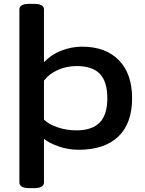

<svg xmlns="http://www.w3.org/2000/svg" viewBox="-20 -773 757 1000"><path d="M134 207Q106 207 93.5 199Q81 191 81 177V-724Q81 -738 93.5 -745.5Q106 -753 134 -753H156Q184 -753 196.5 -745.5Q209 -738 209 -724V-449Q247 -489 300 -509.5Q353 -530 407 -530Q530 -530 599 -459.5Q668 -389 668 -261Q668 -131 596.5 -62Q525 7 389 7Q335 7 285 -10.5Q235 -28 209 -50V177Q209 191 196.5 199Q184 207 156 207ZM378 -94Q459 -94 499 -134.5Q539 -175 539 -261Q539 -348 500 -388.5Q461 -429 379 -429Q327 -429 281 -408.5Q235 -388 209 -353V-150Q234 -125 281 -109.5Q328 -94 378 -94Z"/></svg>

Font: Asap Expanded SemiBold
Style: Regular
Weight: 600
Width: 7
Designer: Pablo Cosgaya
Foundry: Omnibus-Type
Version: Version 3.001; ttfautohint (v1.8.4.7-5d5b)